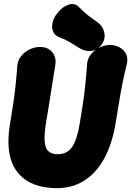

<svg xmlns="http://www.w3.org/2000/svg" viewBox="-20 -923 660 965"><path d="M181 -687Q220 -687 242 -661.5Q264 -636 258 -597Q249 -539 241.5 -493Q234 -447 227 -401.5Q220 -356 210 -298Q198 -224 209.5 -186Q221 -148 270 -148Q319 -148 343.5 -186Q368 -224 380 -298Q390 -356 397 -403.5Q404 -451 409 -499Q414 -547 418 -604Q421 -631 438.5 -652Q456 -673 481.5 -685Q507 -697 533 -697Q559 -697 581 -685Q603 -673 613.5 -652Q624 -631 618 -604Q604 -547 594.5 -499Q585 -451 577.5 -403.5Q570 -356 560 -298Q543 -198 502.5 -124Q462 -50 396.5 -11Q331 28 241 22Q117 14 61 -67Q5 -148 30 -298Q40 -356 46.5 -401Q53 -446 58 -491.5Q63 -537 67 -594Q70 -621 87 -642Q104 -663 129.5 -675Q155 -687 181 -687ZM474 -808Q497 -791 504 -759.5Q511 -728 492 -701L491 -699Q470 -670 438 -667Q406 -664 378 -682Q352 -699 327.5 -713Q303 -727 278 -736Q256 -744 247.5 -763.5Q239 -783 243.5 -806Q248 -829 262 -849L269 -857Q292 -889 324.5 -899.5Q357 -910 378 -886Q408 -856 428 -841.5Q448 -827 474 -808Z"/></svg>

Font: Winky Sans ExtraBold
Style: Italic
Weight: 800
Italic angle: -8.97852°
Designer: Simon Atzbach
Foundry: typofactur
Version: Version 1.205